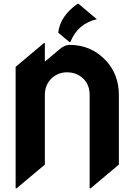

<svg xmlns="http://www.w3.org/2000/svg" viewBox="-20 -987 719 1026"><path d="M394.5 -966.8Q394.5 -966.8 399.4 -966.8L497.6 -884.3Q395 -860.8 356 -762.2H351.1L291 -812.5Q301.8 -901.9 394.5 -966.8ZM63.5 19.5V-629.9L214.8 -756.8H219.7V-657.7L299.3 -724.6Q326.2 -747.1 351.6 -747.1Q470.7 -747.1 549.3 -659.7Q615.2 -586.4 615.2 -479V-107.4L463.9 19.5H459V-479Q459 -534.7 424.3 -567.4Q389.2 -600.6 338.4 -600.6Q288.6 -600.6 253.9 -566.4Q219.7 -532.7 219.7 -479V-107.4L68.4 19.5Z"/></svg>

Font: Gothica
Style: Bold
Weight: 700
Designer: Wojciech Kalinowski "wmk69" (wmk69@o2.pl)
Foundry: Wojciech Kalinowski "wmk69" (wmk69@o2.pl)
Version: Version 2.1.0; 2021-05-14